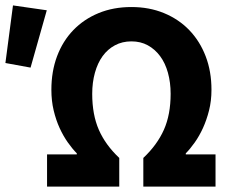

<svg xmlns="http://www.w3.org/2000/svg" viewBox="-38 -690 861 710"><path d="M136 0V-119H246V-123Q230 -139 213 -163Q196 -187 182.5 -216.5Q169 -246 160.5 -281.5Q152 -317 152 -358Q152 -426 173 -482Q194 -538 233 -578.5Q272 -619 326.5 -641.5Q381 -664 448 -664Q514 -664 568.5 -641.5Q623 -619 662 -578.5Q701 -538 722.5 -482Q744 -426 744 -358Q744 -317 735 -281.5Q726 -246 712.5 -216.5Q699 -187 682 -163Q665 -139 649 -123V-119H759V0H492V-106Q543 -154 568 -210Q593 -266 593 -343Q593 -385 583 -421Q573 -457 554 -482.5Q535 -508 508.5 -522.5Q482 -537 448 -537Q414 -537 387 -522.5Q360 -508 341.5 -482.5Q323 -457 313 -421Q303 -385 303 -343Q303 -266 327.5 -210Q352 -154 403 -106V0ZM-18 -457 10 -670 135 -652 75 -440Z"/></svg>

Font: Font
Style: ¶
Weight: 700
Designer: Paul D. Hunt
Foundry: Adobe Systems Incorporated
Version: Version 3.000